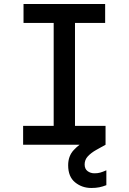

<svg xmlns="http://www.w3.org/2000/svg" viewBox="-20 -720 640 955"><path d="M95 0V-94H247V-606H97V-700H503V-606H353V-94H505V0ZM434 215Q388 215 353.5 187Q319 159 319 102Q319 56 347 26Q375 -4 415 -25L475 -57L505 0L458 26Q432 41 416.5 58Q401 75 401 98Q401 120 415.5 131Q430 142 450 142Q466 142 478.5 138.5Q491 135 509 127V201Q491 208 474 211.5Q457 215 434 215Z"/></svg>

Font: DM Mono Medium
Style: Regular
Weight: 500
Designer: Colophon Foundry
Foundry: Colophon Foundry
Version: Version 1.000; ttfautohint (v1.8.2.53-6de2)